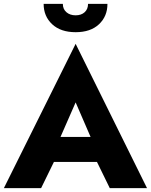

<svg xmlns="http://www.w3.org/2000/svg" viewBox="-22 -970 778 990"><path d="M290 -264H445L368 -442ZM256 -135 190 0H-2L368 -744L736 0H544L478 -135ZM203 -950H302Q302 -923 320.5 -907Q339 -891 368 -891Q397 -891 414.5 -907Q432 -923 432 -950H532Q532 -886 488.5 -845Q445 -804 368 -804Q291 -804 247 -845Q203 -886 203 -950Z"/></svg>

Font: renner_700bold
Style: Bold
Weight: 700
Version: Version 003.000 ; ttfautohint (v0.97) -l 8 -r 50 -G 200 -x 1